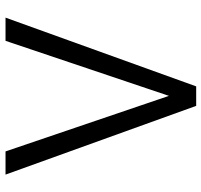

<svg xmlns="http://www.w3.org/2000/svg" viewBox="-38 -710 747 712"><g transform="rotate(90 336.0 -353.5)"><path d="M335 -606 130.9 0H44.9L299.8 -707H372.1L627 0H541Z"/></g></svg>

Font: Pretendard JP Light
Style: Regular
Weight: 300
Designer: Base glyphs from Inter by Rasmus Andersson; Hangeul glyphs from Noto Sans CJK(Source Han Sans) by Jang Soo-young and Kan
Foundry: Kil Hyung-jin
Version: Version 1.309